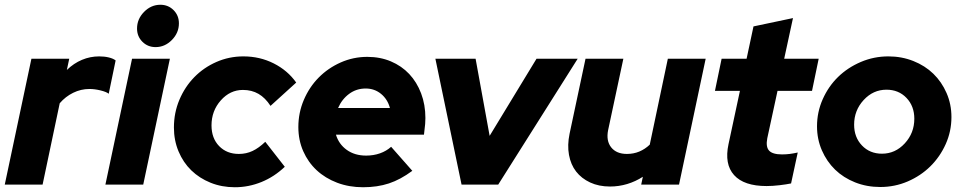

<svg xmlns="http://www.w3.org/2000/svg" viewBox="-27 -776 4045 807"><path d="M-7 0 105 -529H264L254 -482Q283 -510 317.5 -524.5Q352 -539 390 -539Q412 -539 430.5 -534.5Q449 -530 459 -522L430 -382Q420 -390 395.5 -396Q371 -402 349 -402Q313 -402 280.5 -386Q248 -370 224 -342L152 0Z M627 -578Q594 -578 571.5 -600.5Q549 -623 549 -656Q549 -696 578.5 -726Q608 -756 647 -756Q680 -756 702.5 -733.5Q725 -711 725 -678Q725 -638 695.5 -608Q666 -578 627 -578ZM687 -529 575 0H416L528 -529Z M977 -129Q1008 -129 1034.5 -141.5Q1061 -154 1088 -180L1170 -75Q1126 -33 1072 -11Q1018 11 960 11Q905 11 858 -8Q811 -27 777 -60Q743 -93 723.5 -139.5Q704 -186 704 -240Q704 -302 727 -356.5Q750 -411 789.5 -451.5Q829 -492 882.5 -515.5Q936 -539 996 -539Q1065 -539 1123.5 -509.5Q1182 -480 1218 -429L1110 -331Q1088 -365 1059.5 -381.5Q1031 -398 994 -398Q940 -398 901 -354Q862 -310 862 -249Q862 -195 894 -162Q926 -129 977 -129Z M1706 -58Q1656 -21 1607.5 -5Q1559 11 1499 11Q1440 11 1390 -8Q1340 -27 1304 -60.5Q1268 -94 1247.5 -140.5Q1227 -187 1227 -242Q1227 -302 1250 -356Q1273 -410 1312.5 -450Q1352 -490 1405 -513.5Q1458 -537 1517 -537Q1571 -537 1616 -518Q1661 -499 1693 -465Q1725 -431 1743 -383.5Q1761 -336 1761 -280Q1761 -269 1760 -255Q1759 -241 1755 -210H1385Q1397 -170 1430.5 -146Q1464 -122 1512 -122Q1543 -122 1570 -131.5Q1597 -141 1617 -159ZM1510 -404Q1471 -404 1440.5 -381.5Q1410 -359 1394 -322H1612Q1602 -359 1574.5 -381.5Q1547 -404 1510 -404Z M1913 0 1803 -529H1972L2031 -205L2228 -529H2401L2067 0Z M2593 -529 2529 -229Q2520 -184 2542 -156.5Q2564 -129 2608 -129Q2636 -129 2660 -139Q2684 -149 2704 -168L2780 -529H2939L2827 0H2668L2675 -33Q2644 -13 2609 -2.5Q2574 8 2537 8Q2490 8 2453.5 -9Q2417 -26 2394.5 -55Q2372 -84 2364.5 -125Q2357 -166 2367 -214L2434 -529Z M3035 -170 3083 -394H2978L3006 -529H3111L3140 -665L3306 -700L3269 -529H3414L3386 -394H3241L3198 -195Q3191 -159 3205.5 -143Q3220 -127 3260 -127Q3277 -127 3292.5 -129Q3308 -131 3326 -135L3298 -5Q3279 -1 3249.5 2.5Q3220 6 3195 6Q3100 6 3058.5 -40Q3017 -86 3035 -170Z M3407 -245Q3407 -305 3431 -359Q3455 -413 3495.5 -452.5Q3536 -492 3591 -515.5Q3646 -539 3707 -539Q3763 -539 3812 -519.5Q3861 -500 3896 -466Q3931 -432 3951.5 -385Q3972 -338 3972 -284Q3972 -224 3948 -170.5Q3924 -117 3883.5 -77Q3843 -37 3788.5 -13.5Q3734 10 3673 10Q3616 10 3567 -9.5Q3518 -29 3483 -63Q3448 -97 3427.5 -144Q3407 -191 3407 -245ZM3680 -130Q3736 -130 3776 -173.5Q3816 -217 3816 -277Q3816 -330 3783 -364.5Q3750 -399 3699 -399Q3643 -399 3603 -355.5Q3563 -312 3563 -252Q3563 -199 3596 -164.5Q3629 -130 3680 -130Z"/></svg>

Font: Red Hat Display Black
Style: Italic
Weight: 900
Italic angle: -12°
Designer: Pentagram / MCKL
Foundry: Pentagram / MCKL
Version: Version 1.003; Red Hat Display Black Italic